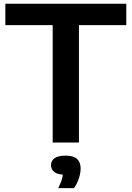

<svg xmlns="http://www.w3.org/2000/svg" viewBox="-20 -760 702 1024"><path d="M261 0V-626H8.5V-740H653.5V-626H401V0ZM290.5 243.5Q306.5 211.5 312 189.2Q317.5 167 317.5 143.5L341.5 172H331Q289 172 270.5 158Q252 144 252 121Q252 97.5 271 83.8Q290 70 330 70Q371.5 70 390.8 87.5Q410 105 410 138Q410 163 400.5 191.8Q391 220.5 374.5 243.5Z"/></svg>

Font: Encode Sans SemiExpanded SemiBold
Style: Regular
Weight: 600
Width: 6
Designer: Multiple Designers
Foundry: Impallari Type
Version: Version 3.002